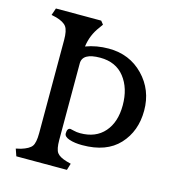

<svg xmlns="http://www.w3.org/2000/svg" viewBox="-99 -733 738 816"><g transform="rotate(15 269.5 -325.0)"><path d="M269.5 0 278.3 -29.3 259.8 -34.2Q226.6 -43.9 215.8 -59.1Q205.1 -74.2 205.1 -114.3V-451.2Q205.1 -497.1 283.2 -497.1Q352.5 -497.1 390.1 -449.2Q427.7 -401.4 427.7 -326.2Q427.7 -252 389.6 -208.5Q351.6 -165 283.2 -165Q267.6 -165 254.4 -168.5Q241.2 -171.9 239.3 -171.9Q224.6 -171.9 224.6 -148.4Q224.6 -133.8 248 -126Q271.5 -118.2 304.7 -118.2Q411.1 -118.2 466.3 -177.7Q521.5 -237.3 521.5 -328.1Q521.5 -418.9 460.9 -481.4Q400.4 -543.9 308.6 -543.9Q254.9 -543.9 208 -526.4Q214.8 -578.1 246.1 -619.1L257.8 -635.7L246.1 -650.4H46.9L36.1 -619.1L57.6 -614.3Q91.8 -604.5 103.5 -587.9Q115.2 -571.3 115.2 -530.3V-120.1Q115.2 -78.1 104 -62.5Q92.8 -46.9 57.6 -36.1L36.1 -31.2L46.9 0Z"/></g></svg>

Font: Kurale
Style: Regular
Weight: 400
Version: 1.0; ttfautohint (v1.3)